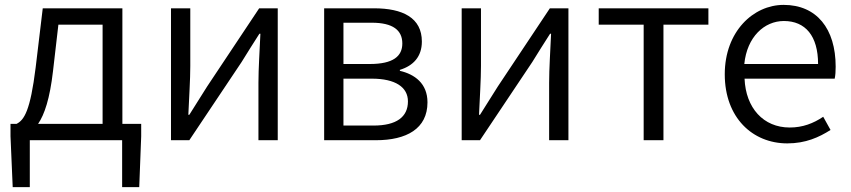

<svg xmlns="http://www.w3.org/2000/svg" viewBox="-20 -574 3483 786"><path d="M197 -283 219 -473H400V-67H136C162 -105 184 -170 197 -283ZM102 0H480V192H550L558 -16V-67H481V-540H155L126 -298C104 -120 79 -83 48 -67H23V-16L32 192H102Z M680 0H755L969 -320C989 -353 1021 -403 1042 -436H1046C1043 -366 1038 -294 1038 -235V0H1117V-540H1041L828 -220C808 -187 775 -137 755 -104H751C754 -174 759 -247 759 -304V-540H680Z M1307 0H1519C1644 0 1730 -47 1730 -155C1730 -233 1677 -270 1617 -284V-288C1672 -305 1707 -342 1707 -404C1707 -501 1629 -540 1511 -540H1307ZM1386 -312V-481H1502C1589 -481 1627 -450 1627 -396C1627 -344 1590 -312 1494 -312ZM1386 -60V-252H1502C1599 -252 1650 -217 1650 -159C1650 -95 1603 -60 1509 -60Z M1870 0H1945L2159 -320C2179 -353 2211 -403 2232 -436H2236C2233 -366 2228 -294 2228 -235V0H2307V-540H2231L2018 -220C1998 -187 1965 -137 1945 -104H1941C1944 -174 1949 -247 1949 -304V-540H1870Z M2615 0H2696V-473H2880V-540H2431V-473H2615Z M3203 13C3278 13 3333 -12 3380 -42L3350 -96C3310 -69 3266 -52 3213 -52C3105 -52 3033 -132 3028 -252H3397C3400 -265 3401 -283 3401 -301C3401 -457 3323 -554 3188 -554C3064 -554 2947 -445 2947 -270C2947 -92 3061 13 3203 13ZM3027 -312C3038 -423 3109 -488 3189 -488C3277 -488 3329 -427 3329 -312Z"/></svg>

Font: Source Han Sans JP Normal
Style: Regular
Weight: 350
Designer: Ryoko NISHIZUKA 西塚涼子 (kana, bopomofo & ideographs); Paul D. Hunt (Latin, Greek & Cyrillic); Sandoll Communications 산돌커뮤니
Foundry: Adobe
Version: Version 2.002;hotconv 1.0.116;makeotfexe 2.5.65601